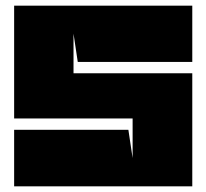

<svg xmlns="http://www.w3.org/2000/svg" viewBox="-20 -659 730 679"><path d="M30 -639H660V-440H255L240 -540V-400H660V0H30V-200H434L449 -100V-240H30V-639Z"/></svg>

Font: Banana Brick
Style: Regular
Weight: 400
Designer: artmaker
Foundry: artmaker
Version: Version 4.000 2011 initial release